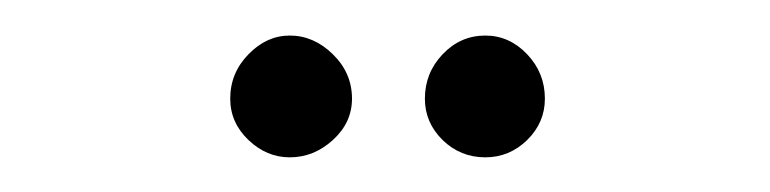

<svg xmlns="http://www.w3.org/2000/svg" viewBox="-20 -708 433 108"><path d="M253 -619.5Q239 -619.5 229 -629.2Q219 -639 219 -652.5Q219 -667 229 -677.5Q239 -688 253 -688Q266.5 -688 276.5 -677.5Q286.5 -667 286.5 -652.5Q286.5 -639 276.5 -629.2Q266.5 -619.5 253 -619.5ZM143 -619.5Q130 -619.5 119.8 -629.2Q109.5 -639 109.5 -652.5Q109.5 -667 119.8 -677.5Q130 -688 143 -688Q156.5 -688 167.2 -677.5Q178 -667 178 -652.5Q178 -639 167.2 -629.2Q156.5 -619.5 143 -619.5Z"/></svg>

Font: Imbue Thin 10pt ExtraLight
Style: Regular
Weight: 250
Version: Version 1.102